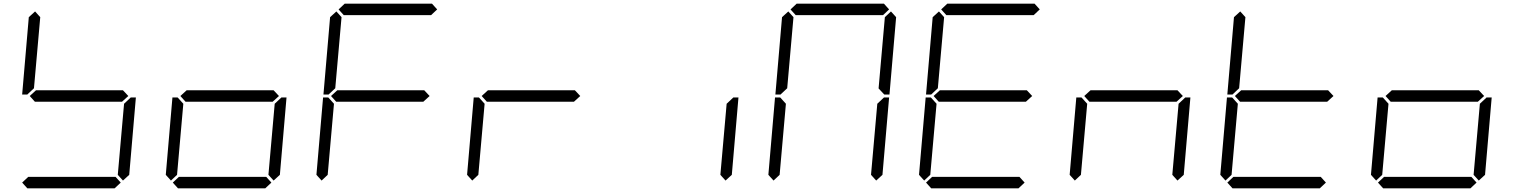

<svg xmlns="http://www.w3.org/2000/svg" viewBox="-20 -1020 8200 1040"><path d="M131 -511 128 -508H100L136 -927L170 -958L198 -927L164 -542ZM646 -531 675 -500 641 -469H169L141 -500L175 -531ZM685 -489 688 -492H716L680 -73L646 -42L618 -73L652 -458ZM634 -31 601 0H128L100 -31L133 -62H606Z M1462 -531 1491 -500 1457 -469H985L957 -500L991 -531ZM906 -42 878 -73 914 -492H942L945 -489L973 -458L939 -73ZM1501 -489 1504 -492H1532L1496 -73L1462 -42L1434 -73L1468 -458ZM1450 -31 1417 0H944L916 -31L949 -62H1422Z M1763 -511 1760 -508H1732L1768 -927L1802 -958L1830 -927L1796 -542ZM1814 -969 1847 -1000H2320L2348 -969L2315 -938H1842ZM2278 -531 2307 -500 2273 -469H1801L1773 -500L1807 -531ZM1722 -42 1694 -73 1730 -492H1758L1761 -489L1789 -458L1755 -73Z M3094 -531 3123 -500 3089 -469H2617L2589 -500L2623 -531ZM2538 -42 2510 -73 2546 -492H2574L2577 -489L2605 -458L2571 -73Z M3949 -489 3952 -492H3980L3944 -73L3910 -42L3882 -73L3916 -458Z M4211 -511 4208 -508H4180L4216 -927L4250 -958L4278 -927L4244 -542ZM4262 -969 4295 -1000H4768L4796 -969L4763 -938H4290ZM4170 -42 4142 -73 4178 -492H4206L4209 -489L4237 -458L4203 -73ZM4765 -489 4768 -492H4796L4760 -73L4726 -42L4698 -73L4732 -458ZM4806 -958 4834 -927 4798 -508H4770L4767 -511L4739 -541L4773 -927Z M5027 -511 5024 -508H4996L5032 -927L5066 -958L5094 -927L5060 -542ZM5078 -969 5111 -1000H5584L5612 -969L5579 -938H5106ZM5542 -531 5571 -500 5537 -469H5065L5037 -500L5071 -531ZM4986 -42 4958 -73 4994 -492H5022L5025 -489L5053 -458L5019 -73ZM5530 -31 5497 0H5024L4996 -31L5029 -62H5502Z M6358 -531 6387 -500 6353 -469H5881L5853 -500L5887 -531ZM5802 -42 5774 -73 5810 -492H5838L5841 -489L5869 -458L5835 -73ZM6397 -489 6400 -492H6428L6392 -73L6358 -42L6330 -73L6364 -458Z M6659 -511 6656 -508H6628L6664 -927L6698 -958L6726 -927L6692 -542ZM7174 -531 7203 -500 7169 -469H6697L6669 -500L6703 -531ZM6618 -42 6590 -73 6626 -492H6654L6657 -489L6685 -458L6651 -73ZM7162 -31 7129 0H6656L6628 -31L6661 -62H7134Z M7990 -531 8019 -500 7985 -469H7513L7485 -500L7519 -531ZM7434 -42 7406 -73 7442 -492H7470L7473 -489L7501 -458L7467 -73ZM8029 -489 8032 -492H8060L8024 -73L7990 -42L7962 -73L7996 -458ZM7978 -31 7945 0H7472L7444 -31L7477 -62H7950Z"/></svg>

Font: DSEG7 Classic
Style: Light Italic
Weight: 300
Italic angle: -5°
Designer: Keshikan(Twitter:@keshinomi_88pro)
Version: Version 0.46